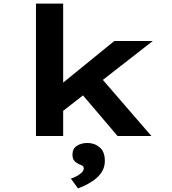

<svg xmlns="http://www.w3.org/2000/svg" viewBox="-20 -760 964 1073"><path d="M322 -132 276 -252 619 -531H834ZM181 0V-740H333V0ZM637 0 390 -290 499 -378 826 0ZM416 293 376 238Q390 234 406.5 225.5Q423 217 435.5 205.5Q448 194 448 181Q448 171 441 166.5Q434 162 423 158Q405 150 395 138.5Q385 127 385 104Q385 71 409.5 55Q434 39 469 39Q508 39 537 63.5Q566 88 566 139Q566 168 554 191.5Q542 215 520.5 234Q499 253 472 267.5Q445 282 416 293Z"/></svg>

Font: Lexend Tera
Style: Bold
Weight: 700
Designer: Bonnie Shaver-Troup, Thomas Jockin
Foundry: Lexend
Version: Version 1.007